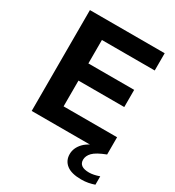

<svg xmlns="http://www.w3.org/2000/svg" viewBox="-223 -870 1113 1220"><g transform="rotate(30 334.0 -260.0)"><path d="M73.5 0V-740H622V-613.5H234.5V-441.5H570.5V-315.5H234.5V-126.5H627V0ZM562.5 220Q490.5 220 455 192Q419.5 164 419.5 116.5Q419.5 71 455.5 32.8Q491.5 -5.5 585.5 -34.5L627 0Q559.5 26 535.2 51.2Q511 76.5 511 105Q511 157 584.5 157Q616 157 658.5 142V203.5Q637 211 613.8 215.5Q590.5 220 562.5 220Z"/></g></svg>

Font: Encode Sans Semi Expanded
Style: Bold
Weight: 700
Width: 6
Designer: Multiple Designers
Foundry: Impallari Type
Version: Version 3.000; ttfautohint (v1.8.3) -l 8 -r 50 -G 200 -x 14 